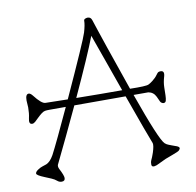

<svg xmlns="http://www.w3.org/2000/svg" viewBox="-94 -934 1114 1091"><g transform="rotate(-10 463.0 -388.0)"><path d="M195.3 37.1Q195.3 55.2 175.8 55.2Q161.6 55.2 150.6 45.4Q139.6 35.6 121.3 27.8Q103 20 85 12.7Q40 -5.4 40 -15.4Q40 -25.4 55.9 -35.9Q71.8 -46.4 83.5 -49.6Q95.2 -52.7 106 -57.1Q129.4 -66.9 149.4 -102.5Q184.6 -169.4 272 -359.4H178.2Q161.1 -359.4 151.6 -357.7Q142.1 -356 129.6 -346.2Q117.2 -336.4 106.4 -325.7Q95.7 -314.9 86.2 -306.4Q76.7 -297.9 67.9 -297.9Q46.4 -297.9 54.7 -332.5Q61 -358.9 61 -393.6L58.6 -433.6Q58.6 -470.2 77.1 -470.2Q86.9 -470.2 98.6 -455.6Q140.1 -401.9 162.1 -401.9L290.5 -399.4Q435.1 -715.3 447.5 -757.3Q460 -799.3 460 -823.7Q460 -830.6 467.5 -834Q475.1 -837.4 482.4 -837.4Q500 -837.4 506.1 -818.1Q512.2 -798.8 527.1 -754.4Q542 -710 561.5 -652.3Q617.7 -487.3 649.4 -397.5Q742.7 -395.5 756.8 -402.8Q771 -410.2 781.2 -418.5Q800.8 -433.6 810.3 -447.5Q819.8 -461.4 825.7 -463.4Q831.5 -465.3 836.9 -465.3Q861.8 -465.3 852.5 -432.6Q842.8 -400.4 842.3 -372.3Q841.8 -344.2 841.3 -325.4Q840.8 -306.6 837.6 -295.4Q834.5 -284.2 822.8 -284.2Q818.8 -284.2 812.7 -287.8Q806.6 -291.5 804.2 -297.4L791 -326.2Q777.3 -354.5 748 -359.4H663.1Q760.3 -85 789.1 -58.6Q798.3 -50.3 809.1 -46.4Q819.8 -42.5 827.4 -39.3Q835 -36.1 842.8 -33.7Q850.6 -31.2 856.4 -28.8Q877.9 -19.5 861.8 -3.9Q856 2 823.5 13.7Q791 25.4 779.3 30.3L723.6 56.6Q693.4 67.9 693.4 46.9Q693.4 31.7 697.3 24.4Q701.2 17.1 705.3 6.3Q709.5 -4.4 713.9 -17.1Q726.6 -56.2 722.7 -70.8Q704.6 -114.7 617.2 -359.4H321.3Q241.2 -187.5 170.9 -43.5Q167 -33.2 173.8 -19Q195.3 22 195.3 37.1ZM339.4 -398.9Q470.2 -397 604 -397L536.6 -586.9Q489.7 -718.8 484.9 -731.9Q444.3 -626 339.4 -398.9Z"/></g></svg>

Font: Snowburst One
Style: Regular
Weight: 400
Designer: Annet Stirling
Foundry: Annet Stirling
Version: Version 1.001